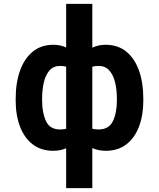

<svg xmlns="http://www.w3.org/2000/svg" viewBox="-20 -770 822 993"><path d="M61.1 -250V-259.9Q61.1 -341.6 83.5 -404.5Q105.8 -467.3 149.3 -502.8Q192.8 -538.4 256 -538.4Q292.6 -538.4 322.1 -524.5V-750H457.4V-523.4Q487.9 -538.4 526.3 -538.4Q590.2 -538.4 633.5 -502.8Q676.8 -467.3 699 -404.5Q721.2 -341.6 721.2 -259.9V-250Q721.2 -174 699 -115.4Q676.8 -56.8 633.5 -23.4Q590.2 9.9 526.6 9.9Q487.9 9.9 457.4 -4.3V203.1H322.1V-3.2Q292.6 9.9 255.7 9.9Q192.5 9.9 149.1 -23.4Q105.8 -56.8 83.5 -115.4Q61.1 -174 61.1 -250ZM584.5 -250V-259.9Q584.5 -306.1 575.1 -344.5Q565.7 -382.8 544.9 -405.9Q524.1 -429 490.1 -429Q471.9 -429 457.4 -425.1V-104Q472.3 -100.5 490.4 -100.5Q543.3 -100.5 563.9 -143.5Q584.5 -186.4 584.5 -250ZM197.8 -259.9V-250Q197.8 -186.4 217.9 -143.5Q237.9 -100.5 290.5 -100.5Q307.9 -100.5 322.1 -103.7V-425.4Q307.9 -429 290.5 -429Q256.4 -429 236.2 -405.9Q215.9 -382.8 206.9 -344.5Q197.8 -306.1 197.8 -259.9Z"/></svg>

Font: Interface
Style: Bold
Weight: 700
Designer: Rasmus Andersson
Foundry: rsms
Version: Version 1.8